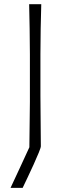

<svg xmlns="http://www.w3.org/2000/svg" viewBox="-20 -733 318 912"><path d="M30 159.5Q51.5 113.5 73.5 66.2Q95.5 19 119.5 -33.5L122 -249V-475Q121.5 -541 120.8 -596.8Q120 -652.5 118.5 -713H176Q174 -652.5 173.2 -596.8Q172.5 -541 172 -475V-277.5Q172 -218 173 -157.8Q174 -97.5 174 -38.5Q174 -32 164.2 -8Q154.5 16 140 47.8Q125.5 79.5 111.2 109.8Q97 140 87.5 159.5Z"/></svg>

Font: Commissioner Loud ExtraLight
Style: Regular
Weight: 200
Designer: Kostas Bartsokas
Foundry: Kostas Bartsokas
Version: Version 1.000; ttfautohint (v1.8.3)